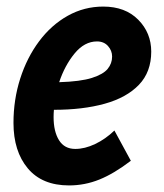

<svg xmlns="http://www.w3.org/2000/svg" viewBox="-20 -553 500 584"><path d="M21 -179Q21 -250 41.5 -314Q62 -378 99 -427.5Q136 -477 186 -505Q236 -533 294 -533Q361 -533 400.5 -493Q440 -453 440 -396Q440 -334 402.5 -295Q365 -256 298.5 -237.5Q232 -219 144 -219Q143 -208 143 -197Q143 -153 159.5 -126.5Q176 -100 209 -100Q238 -100 269.5 -115Q301 -130 328 -156L378 -64Q327 -25 282.5 -7Q238 11 190 11Q108 11 64.5 -41Q21 -93 21 -179ZM275 -427Q237 -427 207 -390.5Q177 -354 160 -303Q225 -305 259.5 -316Q294 -327 307.5 -343.5Q321 -360 321 -381Q321 -399 308.5 -413Q296 -427 275 -427Z"/></svg>

Font: Radio Canada Condensed SemiBold
Style: Italic
Weight: 600
Width: 3
Italic angle: -12°
Designer: Charles Daoud, Etienne Aubert Bonn, Alexandre Saumier Demers, Jacques Le Bailly
Foundry: Radio-Canada
Version: Version 2.104; ttfautohint (v1.8.4.7-5d5b);gftools[0.9.28.de